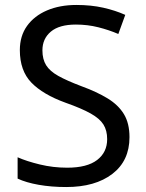

<svg xmlns="http://www.w3.org/2000/svg" viewBox="-20 -744 589 774"><path d="M502 -191Q502 -96 433 -43Q364 10 247 10Q187 10 136 1Q85 -8 51 -24V-110Q87 -94 140.5 -81Q194 -68 251 -68Q331 -68 371.5 -99Q412 -130 412 -183Q412 -218 397 -242Q382 -266 345.5 -286.5Q309 -307 244 -330Q153 -363 106.5 -411Q60 -459 60 -542Q60 -599 89 -639.5Q118 -680 169.5 -702Q221 -724 288 -724Q347 -724 396 -713Q445 -702 485 -684L457 -607Q420 -623 376.5 -634Q333 -645 286 -645Q219 -645 185 -616.5Q151 -588 151 -541Q151 -505 166 -481Q181 -457 215 -438Q249 -419 307 -397Q370 -374 413.5 -347.5Q457 -321 479.5 -284Q502 -247 502 -191Z"/></svg>

Font: Noto Sans Cypro Minoan
Style: Regular
Weight: 400
Designer: David Williams
Foundry: David Williams
Version: Version 1.503; ttfautohint (v1.8.4.7-5d5b)